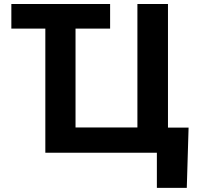

<svg xmlns="http://www.w3.org/2000/svg" viewBox="-20 -747 973 939"><path d="M35.5 -607.2H201.7V0H747.2V171.9H893.5L902.3 -122.9H801.5V-727.3H652V-123.6H349.4V-607.2H518.5V-727.3H35.5Z"/></svg>

Font: Inter-Hewn
Style: Bold
Weight: 700
Designer: Rasmus Andersson
Foundry: rsms
Version: Version 3.012;git-f93a4a705